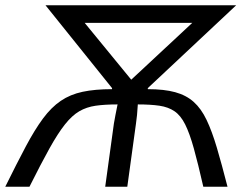

<svg xmlns="http://www.w3.org/2000/svg" viewBox="-61 -710 939 730"><path d="M-41 0Q3 -89 37 -153Q71 -217 102.5 -259.5Q134 -302 170 -326.5Q206 -351 253 -361Q300 -371 365 -371V-375L112 -690H837L501 -375V-371Q563 -371 605 -359.5Q647 -348 675.5 -322.5Q704 -297 724.5 -254Q745 -211 763.5 -148.5Q782 -86 804 0H712Q692 -88 676 -145.5Q660 -203 643 -237Q626 -271 602.5 -287Q579 -303 545.5 -308Q512 -313 463 -313Q462 -292 460 -273Q458 -254 456 -240L423 0H339L372 -240Q374 -254 378 -273Q382 -292 386 -313Q337 -313 302.5 -308Q268 -303 240.5 -287Q213 -271 186 -237Q159 -203 127 -145.5Q95 -88 51 0ZM438 -407 670 -623H261Z"/></svg>

Font: Exo 2
Style: Italic
Weight: 400
Italic angle: -8°
Designer: Natanael Gama
Foundry: Natanael Gama
Version: Version 2.010